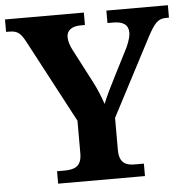

<svg xmlns="http://www.w3.org/2000/svg" viewBox="-51 -765 797 815"><g transform="rotate(-5 347.0 -357.0)"><path d="M164 0H534V-53H496C459 -53 429 -63 429 -121V-257L600 -584C632 -645 648 -661 682 -661H694V-714H432V-661H455C499 -661 521 -646 521 -612C521 -601 517 -581 504 -552L446 -438C424 -395 403 -353 390 -320C379 -351 368 -381 348 -419L274 -561C265 -578 258 -599 258 -616C258 -643 278 -661 318 -661H336V-714H0V-661H13C52 -661 63 -647 84 -608L269 -259V-120C269 -63 238 -53 194 -53H164Z"/></g></svg>

Font: Noto Serif Telugu
Style: Bold
Weight: 700
Designer: Jelle Bosma - Monotype Design Team
Foundry: Monotype Imaging Inc.
Version: Version 2.005